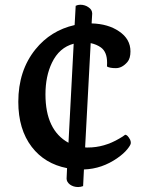

<svg xmlns="http://www.w3.org/2000/svg" viewBox="-20 -692 608 794"><path d="M422.4 -417 422.9 -432.6Q422.9 -477.1 397.5 -495.6Q379.9 -508.3 355 -513.7L332 -82.5Q335 -82 337.9 -82H343.3Q411.1 -82 473.6 -119.1Q489.3 -127.9 497.6 -134.8Q507.3 -134.8 518.1 -114.3Q521 -108.4 521 -100.6Q521 -92.8 506.3 -74.7Q491.7 -56.6 465.8 -38.6Q401.9 6.3 327.1 8.8L323.7 77.6Q313 81.5 303.2 81.5Q293.5 81.5 284.9 78.9Q276.4 76.2 269.5 71.3Q255.4 60.5 255.4 46.4L257.3 3.4Q165 -14.6 111.3 -84.5Q55.7 -157.2 55.7 -271Q55.7 -399.9 126.5 -487.8Q189.5 -565.9 288.6 -588.4L293 -668Q301.8 -672.4 311.8 -672.4Q321.8 -672.4 330.3 -669.7Q338.9 -667 345.7 -662.1Q361.3 -651.9 361.3 -635.7L358.9 -595.2Q427.2 -593.3 472.2 -562.5Q519.5 -530.8 519.5 -479.5Q519.5 -450.2 506.8 -435.5Q484.9 -410.2 459.2 -410.2Q433.6 -410.2 422.4 -417ZM284.7 -511.2Q225.1 -495.6 194.8 -432.6Q168 -377 168 -301.8Q168 -153.8 263.2 -101.6Z"/></svg>

Font: Quando
Style: Regular
Weight: 400
Version: Version 1.002